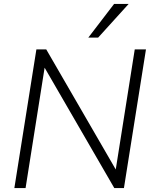

<svg xmlns="http://www.w3.org/2000/svg" viewBox="-20 -956 783 976"><path d="M53 0 165 -705H215L582 -71L565 -73L665 -705H722L610 0H561L194 -634L210 -632L110 0ZM429 -765 560 -936H634L479 -765Z"/></svg>

Font: Mulish ExtraLight Light
Style: Italic
Weight: 300
Italic angle: -9°
Version: Version 3.603